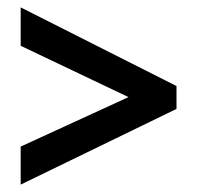

<svg xmlns="http://www.w3.org/2000/svg" viewBox="-20 -619 533 520"><path d="M36 -222 328 -356 36 -495V-599L458 -386V-324L36 -119Z"/></svg>

Font: Noto Sans Thai Looped Condensed SemiBold
Style: Regular
Weight: 600
Width: 3
Designer: Sasikarn Vongin, Ben Mitchell
Foundry: The Fontpad Ltd
Version: Version 1.001; ttfautohint (v1.8.4.7-5d5b)